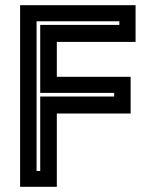

<svg xmlns="http://www.w3.org/2000/svg" viewBox="-20 -720 580 740"><path d="M57.5 0V-700H502.5V-558.5H199V-424H483.5V-282.5H199V0ZM121 -61H135V-348H420V-362H135V-624H440V-638H121Z"/></svg>

Font: Tourney Thin
Style: Bold
Weight: 700
Version: Version 1.015